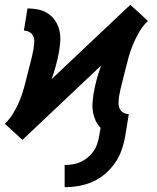

<svg xmlns="http://www.w3.org/2000/svg" viewBox="-29 -565 649 796"><path d="M239 211V119Q255 119 271.5 116.5Q288 114 304 107Q320 100 334 88.5Q348 77 358 63Q368 49 373.5 32.5Q379 16 382 0L388 -35Q375 -48 367.5 -64.5Q360 -81 356.5 -100Q353 -119 354.5 -138Q356 -157 359 -177Q364 -207 372 -236Q380 -265 390 -293L64 15L28 -18L-9 -52Q12 -72 27 -97Q42 -122 52.5 -148Q63 -174 70.5 -201Q78 -228 84.5 -255Q91 -282 98 -308.5Q105 -335 110 -362Q112 -375 113 -388.5Q114 -402 109.5 -413.5Q105 -425 94 -431.5Q83 -438 70 -438L85 -530Q108 -530 129.5 -525.5Q151 -521 169 -509.5Q187 -498 199 -480.5Q211 -463 216.5 -442Q222 -421 221 -398.5Q220 -376 216 -353Q211 -323 203 -294Q195 -265 185 -237L511 -545L548 -512L584 -478Q563 -458 548.5 -433Q534 -408 523 -382Q512 -356 504.5 -329Q497 -302 490.5 -275Q484 -248 477 -221.5Q470 -195 465 -168Q463 -155 462.5 -141.5Q462 -128 466.5 -116.5Q471 -105 481.5 -98.5Q492 -92 505 -92L490 0Q485 29 475 57.5Q465 86 447.5 111Q430 136 406 156.5Q382 177 354 189Q326 201 297 206Q268 211 239 211Z"/></svg>

Font: Iosevka Slab SmBdExObl
Style: Regular
Weight: 600
Width: 7
Italic angle: -9°
Monospace: yes
Designer: Belleve Invis
Foundry: Belleve Invis
Version: Version 11.1.0; ttfautohint (v1.8.3)